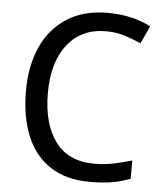

<svg xmlns="http://www.w3.org/2000/svg" viewBox="-52 -765 713 822"><g transform="rotate(5 304.5 -354.0)"><path d="M377.4 -638.7Q272.5 -638.7 212.4 -562.5Q152.3 -486.3 152.3 -354Q152.3 -222.7 208.3 -146Q264.2 -69.3 376.5 -69.3Q418.9 -69.3 458.7 -77.4Q498.5 -85.4 537.1 -97.2L537.6 -97.7V-96.7V-19.5V-19Q499.5 -3.9 459.5 2.9Q419.4 9.8 364.7 9.8Q262.2 9.8 193.8 -34.9Q125.5 -79.6 91.8 -161.9Q58.1 -244.1 58.1 -355Q58.1 -461.9 94.7 -543.7Q131.3 -625.5 203.1 -671.6Q274.9 -717.8 378.4 -717.8Q482.9 -717.8 563.5 -676.3L564 -675.8L563.5 -675.3L528.8 -600.1V-599.6L528.3 -600.1Q496.6 -614.7 459 -626.7Q421.4 -638.7 377.4 -638.7Z"/></g></svg>

Font: MAUL
Style: Regular
Weight: 400
Designer: MAUL
Version: Version 1.0; 2020; ttfautohint (v1.8.3)